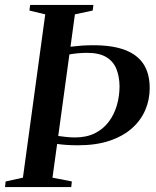

<svg xmlns="http://www.w3.org/2000/svg" viewBox="-34 -763 637 783"><path d="M-13.5 0 -11 -23 59.5 -38.5 150.5 -704.5 86 -720 89 -743H347L344 -720L271.5 -704.5L253.5 -572.5Q278 -575.5 299.5 -577Q321 -578.5 347 -578.5Q425.5 -578.5 476.2 -559Q527 -539.5 551.8 -500.8Q576.5 -462 576.5 -403.5Q576.5 -357 558.8 -315Q541 -273 504.8 -240.5Q468.5 -208 413.5 -189.2Q358.5 -170.5 283.5 -170.5Q258.5 -170.5 237.2 -172Q216 -173.5 199 -176L180 -38.5L259 -23L256.5 0ZM249 -541 203.5 -208.5Q219.5 -206 238 -204.2Q256.5 -202.5 272 -202.5Q318.5 -202.5 352.8 -219.5Q387 -236.5 409.2 -266Q431.5 -295.5 442.5 -333.2Q453.5 -371 453.5 -411.5Q453 -451.5 440.5 -482.2Q428 -513 399.2 -530.2Q370.5 -547.5 321.5 -547.5Q303.5 -547.5 284 -545.8Q264.5 -544 249 -541Z"/></svg>

Font: Merriweather 120pt Medium
Style: Italic
Weight: 500
Italic angle: -7.8°
Version: Version 2.101